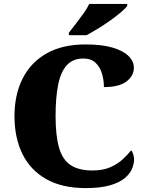

<svg xmlns="http://www.w3.org/2000/svg" viewBox="-20 -951 748 981"><path d="M418 10Q297 10 216 -36Q135 -82 94.5 -164.5Q54 -247 54 -358Q54 -466 95 -548.5Q136 -631 217 -677.5Q298 -724 417 -724Q500 -724 554.5 -708Q609 -692 636.5 -665Q664 -638 664 -605Q664 -564 626.5 -535Q589 -506 511 -506Q511 -540 501.5 -573.5Q492 -607 469 -629.5Q446 -652 406 -652Q352 -652 321 -617.5Q290 -583 277 -517.5Q264 -452 264 -358Q264 -257 282 -195.5Q300 -134 341.5 -107Q383 -80 452 -80Q506 -80 543.5 -96.5Q581 -113 607 -137Q633 -161 650 -183Q657 -176 661 -162Q665 -148 665 -137Q665 -114 654.5 -88.5Q644 -63 617 -40.5Q590 -18 541.5 -4Q493 10 418 10ZM332 -784Q347 -803 367 -829Q387 -855 406.5 -882Q426 -909 436 -931H630V-921Q621 -908 597.5 -888Q574 -868 543 -846Q512 -824 480 -804.5Q448 -785 422 -771H332Z"/></svg>

Font: Noto Serif Bengali Black
Style: Regular
Weight: 900
Version: Version 2.003